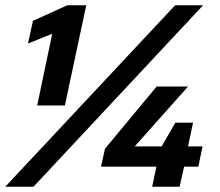

<svg xmlns="http://www.w3.org/2000/svg" viewBox="-33 -708 835 728"><path d="M108 -308 165 -580 73 -543 92 -629 222 -688H294L213 -308ZM-13 0 631 -688H737L94 0ZM544 0 560 -76H350L365 -144L561 -380H680L478 -153H580L632 -243H699L680 -153H735L719 -76H665L648 0Z"/></svg>

Font: Saira Thin Expanded
Style: Bold Italic
Weight: 700
Width: 7
Italic angle: -12°
Version: Version 1.101